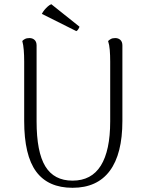

<svg xmlns="http://www.w3.org/2000/svg" viewBox="-20 -880 691 913"><path d="M562 -664V-305Q562 -148 502 -67.5Q442 13 325 13Q209 13 152 -64Q95 -141 95 -305V-587Q95 -617 93 -642Q91 -667 86 -685Q90 -690 98.5 -694.5Q107 -699 120 -699Q135 -699 144.5 -690Q154 -681 154 -664V-303Q154 -157 195.5 -89Q237 -21 325 -21Q415 -21 459.5 -92.5Q504 -164 504 -303V-587Q504 -617 502 -642Q500 -667 494 -685Q499 -690 507 -694.5Q515 -699 528 -699Q543 -699 552.5 -690Q562 -681 562 -664ZM179 -814Q184 -824 191.5 -833Q199 -842 207.5 -849.5Q216 -857 224 -860L358 -753Q357 -749 352.5 -741.5Q348 -734 343 -732Z"/></svg>

Font: Arima Thin Light
Style: Regular
Weight: 300
Version: Version 1.100